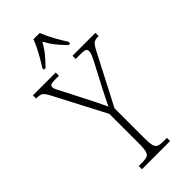

<svg xmlns="http://www.w3.org/2000/svg" viewBox="-294 -995 1060 1060"><g transform="rotate(-45 236.0 -465.5)"><path d="M129 0V-25H159Q183 -25 195.5 -30.5Q208 -36 213 -54Q218 -72 218 -109V-343L61 -644Q45 -674 33.5 -681.5Q22 -689 -2 -689H-8V-714H170V-689H140Q113 -689 106 -684Q99 -679 99 -670Q99 -661 105.5 -648Q112 -635 121 -618L183 -497Q216 -433 243 -375Q250 -391 262 -414.5Q274 -438 290 -470L367 -617Q377 -637 380.5 -648Q384 -659 384 -668Q384 -679 375.5 -684Q367 -689 341 -689H301V-714H480V-689H475Q453 -689 441.5 -681Q430 -673 413 -640L260 -345V-110Q260 -72 265 -54Q270 -36 283 -30.5Q296 -25 319 -25H349V0ZM135 -784Q148 -803 163 -829Q178 -855 191.5 -882Q205 -909 213 -931H262Q275 -897 298 -855Q321 -813 340 -784V-771H327Q298 -801 277.5 -826.5Q257 -852 238 -887Q219 -852 198 -826.5Q177 -801 148 -771H135Z"/></g></svg>

Font: Noto Serif Condensed ExtraLight
Style: Regular
Weight: 200
Width: 3
Designer: Monotype Design Team
Foundry: Monotype Imaging Inc.
Version: Version 2.013; ttfautohint (v1.8.4.7-5d5b)